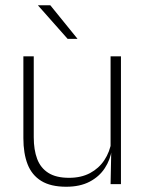

<svg xmlns="http://www.w3.org/2000/svg" viewBox="-20 -701 556 731"><path d="M69 -486.5H108.5V-178.5Q108.5 -130.5 121.5 -96Q134.5 -61.5 164 -42.8Q193.5 -24 243 -24Q289 -24 322.8 -42Q356.5 -60 377.2 -91.2Q398 -122.5 404.5 -162.5L415.5 -130.5H405.5Q400 -93 379 -60.8Q358 -28.5 321.2 -9.2Q284.5 10 232 10Q173 10 137 -12.2Q101 -34.5 85 -75.8Q69 -117 69 -175ZM401 -486.5H440.5V0H401L403.5 -123.5L401 -125.5ZM125 -681H171.5L274.5 -554V-553H237.5L125 -680Z"/></svg>

Font: Anek Devanagari ExtraLight
Style: Regular
Weight: 250
Designer: Kailash Malviya (Devanagari) & Yesha Goshar (Latin)
Foundry: Ek Type
Version: Version 1.003